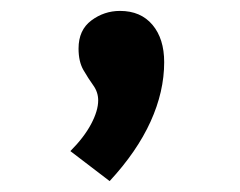

<svg xmlns="http://www.w3.org/2000/svg" viewBox="-20 -162 440 352"><path d="M181 170 109 115Q134 90 147 65.5Q160 41 160 22Q160 7 151 -5.5Q142 -18 133 -33.5Q124 -49 124 -73Q124 -107 147.5 -124.5Q171 -142 200 -142Q238 -142 259.5 -116.5Q281 -91 281 -48Q281 6 256 61Q231 116 181 170Z"/></svg>

Font: Inconsolata Condensed Black
Style: Regular
Weight: 900
Width: 3
Monospace: yes
Designer: Raph Levien, Cyreal, Brenton Simpson
Foundry: Raph Levien, Cyreal, Google
Version: Version 3.001; ttfautohint (v1.8.2.53-6de2)